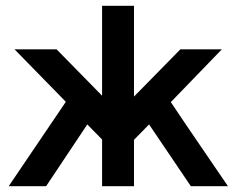

<svg xmlns="http://www.w3.org/2000/svg" viewBox="-20 -642 829 662"><path d="M10 0 207 -291 30 -472H175L332 -312V-622H442V-309L602 -472H745L569 -290Q600 -243 667 -145Q734 -47 766 0H638L494 -213L442 -160V0H332V-161L281 -213L139 0Z"/></svg>

Font: Coval
Style: Bold
Weight: 700
Foundry: Context Ltd
Version: Version 001.000